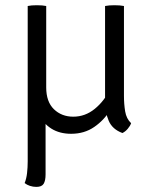

<svg xmlns="http://www.w3.org/2000/svg" viewBox="-20 -514 595 752"><path d="M115 -221V-150.5Q115 -103 132 -66.8Q149 -30.5 181.2 -10.2Q213.5 10 258.5 10Q310.5 10 349.2 -16.8Q388 -43.5 412 -83.5L411.5 -165.5Q388.5 -118 351 -87.5Q313.5 -57 267 -57Q221.5 -57 191.2 -86.2Q161 -115.5 161 -171.5V-221ZM465.5 -490.5Q458 -492 448.5 -492.8Q439 -493.5 428 -493.5Q418 -493.5 408.5 -492.8Q399 -492 391.5 -490.5V-115Q391.5 -74.5 405.8 -41Q420 -7.5 459.5 7Q471 1.5 480.5 -9.8Q490 -21 493.5 -31.5Q475 -49 470.2 -77.8Q465.5 -106.5 465.5 -138.5ZM161 -490.5Q147 -493.5 124 -493.5Q113.5 -493.5 104.5 -492.8Q95.5 -492 88.5 -490.5V118Q88.5 141.5 86 163.8Q83.5 186 76.5 203Q85 210 97.2 214Q109.5 218 122.5 218Q143.5 218 151 205.8Q158.5 193.5 158.5 169V-77.5H161Z"/></svg>

Font: Signika Light Light
Style: Regular
Weight: 300
Version: Version 2.001